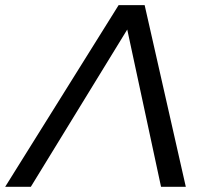

<svg xmlns="http://www.w3.org/2000/svg" viewBox="-77 -718 816 738"><path d="M-57.1 0 378.9 -698.2H479L637.2 0H542L412.1 -604.5L41.5 0Z"/></svg>

Font: Sansation
Style: Italic
Weight: 400
Designer: Bernd Montag
Version: Version 1.301